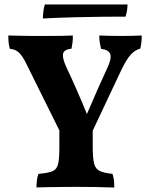

<svg xmlns="http://www.w3.org/2000/svg" viewBox="-20 -837 672 860"><path d="M395.3 -262.4V-181.3Q395.3 -130.4 401.3 -105.3Q407.4 -80.3 426.5 -71.3Q445.6 -62.2 483.8 -58.3Q488.9 -43 490.4 -29.1Q491.9 -15.3 491.9 3Q453.6 1.5 407.9 0.7Q362.1 0 319.4 0Q289.6 0 257.4 0.5Q225.1 1 195.6 1.3Q166.1 1.5 143.2 2.5Q143.7 -14.2 145.5 -29.9Q147.3 -45.6 152.4 -58.3Q194.6 -61.8 214.5 -69.8Q234.4 -77.8 240.1 -101.7Q245.9 -125.5 245.9 -175.6V-262.4ZM361.2 -179.2 282.7 -178.7 94 -559.2Q78 -590.7 62.2 -603.7Q46.5 -616.7 24.2 -618.2Q20.2 -632.3 18.7 -646.2Q17.2 -660.2 17.2 -678Q36.4 -677.5 61.2 -677Q86.1 -676.5 110.8 -676.2Q135.6 -676 154.6 -676Q173.6 -676 202.5 -676Q231.4 -676 260.1 -676.5Q288.7 -677 306.3 -678Q306.3 -659.2 304.8 -646.2Q303.3 -633.3 300.3 -619.2Q265.5 -615.2 262.3 -595.3Q259.2 -575.5 277 -536.6Q297.2 -494.6 322.4 -437.1Q347.7 -379.7 372.4 -318.6H366Q392.8 -381.7 416.8 -435.7Q440.9 -489.7 460.7 -532.6Q481 -575.2 473.7 -594.7Q466.4 -614.3 432.7 -618.2Q429.2 -632.3 426.9 -646Q424.7 -659.7 424.7 -678Q447.4 -677 473.2 -676.5Q499.1 -676 525.3 -676Q548.3 -676 571.3 -676.5Q594.3 -677 614.9 -678Q614.9 -660.2 613.1 -645.9Q611.4 -631.7 608.3 -619.2Q586 -613.7 566.7 -593.4Q547.4 -573.1 523.5 -523.7ZM551.2 -817Q551.2 -807 549.2 -791.8Q547.2 -776.7 542.2 -762.5Q498.5 -762.5 439.9 -762Q381.4 -761.5 313.4 -759.7Q245.5 -757.9 172 -754.3Q172 -767.6 174.3 -786Q176.5 -804.4 181 -817Z"/></svg>

Font: Vollkorn
Style: Regular
Weight: 400
Designer: Friedrich Althausen
Foundry: Friedrich Althausen
Version: Version 5.001